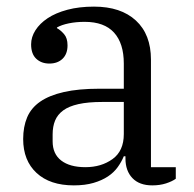

<svg xmlns="http://www.w3.org/2000/svg" viewBox="-20 -548 586 580"><path d="M203 12Q131 12 90.5 -25.5Q50 -63 50 -128Q50 -165 62 -193.5Q74 -222 101.5 -241Q129 -260 173 -270Q217 -280 280 -280H354V-356Q354 -417 324.5 -449.5Q295 -482 236 -482Q210 -482 188 -477.5Q166 -473 152 -465V-463Q163 -457 173.5 -445Q184 -433 184 -411Q184 -385 169 -370.5Q154 -356 129 -356Q105 -356 89.5 -370.5Q74 -385 74 -414Q74 -436 87 -456.5Q100 -477 124 -493Q148 -509 183.5 -518.5Q219 -528 264 -528Q345 -528 390.5 -486Q436 -444 436 -368V-43H511V-8Q500 0 481.5 6Q463 12 440 12Q401 12 380 -10Q359 -32 359 -69V-76H354Q347 -59 335.5 -43Q324 -27 306 -15Q288 -3 262.5 4.5Q237 12 203 12ZM238 -43Q286 -43 320 -67.5Q354 -92 354 -143V-240H289Q246 -240 217 -233.5Q188 -227 171 -214.5Q154 -202 146.5 -184Q139 -166 139 -142V-121Q139 -83 165 -63Q191 -43 238 -43Z"/></svg>

Font: IBM Plex Serif
Style: Regular
Weight: 400
Designer: Mike Abbink, Paul van der Laan, Pieter van Rosmalen
Foundry: Bold Monday
Version: Version 3.001